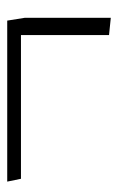

<svg xmlns="http://www.w3.org/2000/svg" viewBox="85 -532 334 545"><g transform="rotate(-90 252.5 -259.0)"><path d="M467 -406H10L18 -367H426V-117L475 -112V-356Z"/></g></svg>

Font: Catamaran Thin Thin
Style: Regular
Weight: 250
Version: Version 2.000